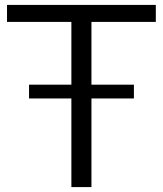

<svg xmlns="http://www.w3.org/2000/svg" viewBox="-20 -760 662 780"><path d="M270 0V-671H8.5V-740H613V-671H351.5V0ZM98 -360V-416H524V-360Z"/></svg>

Font: Encode Sans Semi Expanded
Style: Regular
Weight: 400
Width: 6
Designer: Multiple Designers
Foundry: Impallari Type
Version: Version 3.000; ttfautohint (v1.8.3) -l 8 -r 50 -G 200 -x 14 